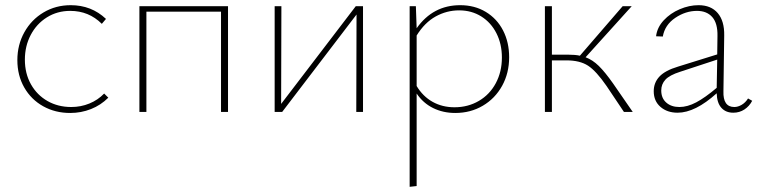

<svg xmlns="http://www.w3.org/2000/svg" viewBox="-20 -432 2924 741"><path d="M47 -200Q47 -259 74 -307.5Q101 -356 148 -384Q195 -412 253 -412Q333 -412 389 -359L373 -340Q323 -390 251 -390Q201 -390 161 -365Q121 -340 98.5 -297Q76 -254 76 -202Q76 -148 99.5 -106.5Q123 -65 163.5 -42Q204 -19 255 -19Q292 -19 325 -32.5Q358 -46 382 -71L398 -55Q369 -26 331 -11Q293 4 251 4Q193 4 146.5 -22Q100 -48 73.5 -94.5Q47 -141 47 -200Z M860 0H833V-387H545V0H518V-408H860Z M1381 0H1355L1356 -376L1069 0H1040V-408H1066L1065 -31L1353 -408H1381Z M1945 -211Q1945 -150 1918 -101Q1891 -52 1843.5 -24Q1796 4 1737 4Q1690 4 1651.5 -15Q1613 -34 1588 -71V286L1561 289V-408H1585L1588 -323Q1651 -412 1756 -412Q1812 -412 1855 -386Q1898 -360 1921.5 -314.5Q1945 -269 1945 -211ZM1917 -210Q1917 -262 1896 -303.5Q1875 -345 1837.5 -368.5Q1800 -392 1752 -392Q1704 -392 1661.5 -368.5Q1619 -345 1588 -295V-100Q1612 -60 1649.5 -39Q1687 -18 1734 -18Q1786 -18 1828 -42.5Q1870 -67 1893.5 -111Q1917 -155 1917 -210Z M2422 0H2388L2321 -100Q2281 -158 2249.5 -178.5Q2218 -199 2166 -199H2110V0H2083V-408H2110V-221H2173Q2201 -221 2218 -217L2383 -408H2418L2240 -211Q2267 -201 2291 -177.5Q2315 -154 2346 -110Z M2883 -43Q2872 -22 2853 -9.5Q2834 3 2810 3Q2781 3 2764 -16Q2747 -35 2746 -72Q2663 3 2595 3Q2555 3 2529 -19.5Q2503 -42 2503 -80Q2503 -113 2525 -136.5Q2547 -160 2597 -175L2748 -222L2749 -293Q2750 -342 2729 -366Q2708 -390 2670 -390Q2626 -390 2586 -363Q2546 -336 2538 -291L2512 -292Q2516 -326 2541.5 -353.5Q2567 -381 2603.5 -396.5Q2640 -412 2676 -412Q2724 -412 2750 -381.5Q2776 -351 2775 -295L2772 -80Q2770 -19 2814 -19Q2828 -19 2842.5 -27.5Q2857 -36 2867 -52ZM2602 -19Q2633 -19 2667 -37Q2701 -55 2746 -93L2748 -202L2605 -155Q2564 -142 2548 -124.5Q2532 -107 2532 -83Q2532 -53 2551.5 -36Q2571 -19 2602 -19Z"/></svg>

Font: Ysabeau Extralight
Style: Regular
Weight: 200
Designer: Christian Thalmann (Catharsis Fonts)
Version: Version 0.003